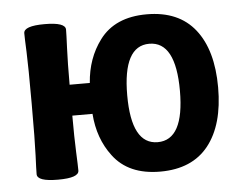

<svg xmlns="http://www.w3.org/2000/svg" viewBox="-39 -469 665 523"><g transform="rotate(-5 293.0 -208.0)"><path d="M379.4 -73.7Q451.7 -73.7 451.7 -208Q451.7 -342.8 379.4 -342.8Q307.6 -342.8 307.6 -208Q307.6 -73.7 379.4 -73.7ZM379.4 6.8Q292.5 6.8 250.5 -49.8Q213.9 -98.1 209 -166H153.8Q153.8 -105 155.5 -66.9Q157.2 -28.8 157.2 -15.6Q157.2 4.4 100.1 4.4Q43 4.4 43 -15.6Q43 -28.8 44.7 -66.9Q46.4 -105 46.4 -208.5Q46.4 -311.5 44.7 -349.9Q43 -388.2 43 -400.9Q43 -420.9 100.1 -420.9Q157.2 -420.9 157.2 -400.9Q157.2 -388.2 155.5 -349.9Q153.8 -311.5 153.8 -250.5H209Q213.9 -317.9 250.5 -366.7Q292.5 -423.3 379.4 -423.3Q466.8 -423.3 511.5 -366.7Q556.2 -310.1 556.2 -208Q556.2 -106 511.5 -49.6Q466.8 6.8 379.4 6.8Z"/></g></svg>

Font: ALMAS
Style: Bold
Weight: 700
Designer: ALMAS Font/ by Husham Jawad Kadhim, derived from the Bainsely font by/ Paul James MIller
Foundry: High-Logic / Made with FontCreator
Version: Version 1.411;September 19, 2021;FontCreator 14.0.0.2814 32-